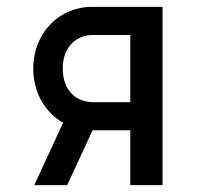

<svg xmlns="http://www.w3.org/2000/svg" viewBox="-20 -540 574 560"><path d="M77 -340C77 -269 112 -212 164 -182L80 0H176L250 -160H360V0H454V-520H248C153 -520 77 -444 77 -340ZM163 -340C163 -403 202 -438 252 -438H360V-242H252C202 -242 163 -276 163 -340Z"/></svg>

Font: Grotesk 02 Mince
Style: Bold
Weight: 400
Designer: Frank Adebiaye, contributions by Jérémy Landes, Ariel Martín Pérez
Foundry: Velvetyne Type Foundry
Version: Version 3.000;Glyphs 3.1.2 (3150)